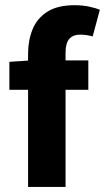

<svg xmlns="http://www.w3.org/2000/svg" viewBox="-20 -733 412 753"><path d="M90.1 0V-521.8Q90.1 -574.6 107.7 -617.9Q125.4 -661.2 165.5 -686.9Q205.7 -712.6 272.6 -712.6Q304.1 -712.6 329.9 -706.9Q355.8 -701.3 371.6 -694.9L343.5 -590.2Q318.2 -597.2 293.7 -597.2Q266.9 -597.2 252 -580.8Q237.1 -564.4 237.1 -526.1V0ZM16.8 -380.8V-490.5L100 -496.1H326.4V-380.8Z"/></svg>

Font: SourceSans3VF
Style: Regular
Weight: 200
Designer: Paul D. Hunt
Foundry: Adobe
Version: Version 3.052;hotconv 1.1.0;makeotfexe 2.6.0